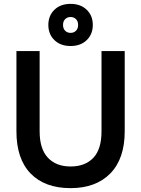

<svg xmlns="http://www.w3.org/2000/svg" viewBox="-20 -964 730 993"><path d="M345 9Q212 9 138.5 -66.5Q65 -142 65 -285V-700H185V-285Q185 -194 227.5 -148.5Q270 -103 345 -103Q420 -103 462.5 -147.5Q505 -192 505 -285V-700H625V-285Q625 -143 550.5 -67Q476 9 345 9ZM345 -726Q293 -726 261.5 -756.5Q230 -787 230 -835Q230 -883 261.5 -913.5Q293 -944 345 -944Q397 -944 428.5 -913.5Q460 -883 460 -835Q460 -787 428.5 -756.5Q397 -726 345 -726ZM345 -794Q362 -794 373 -805Q384 -816 384 -835Q384 -854 373 -865Q362 -876 345 -876Q328 -876 317 -865Q306 -854 306 -835Q306 -816 317 -805Q328 -794 345 -794Z"/></svg>

Font: PT Root UI Web Bold
Style: Regular
Weight: 700
Designer: Vitaly Kuzmin
Foundry: ParaType Ltd.
Version: Version 1.000W